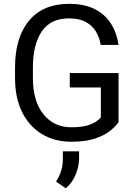

<svg xmlns="http://www.w3.org/2000/svg" viewBox="-20 -741 721 1017"><path d="M607.9 -354V-93.8Q594.7 -74.2 565.9 -50Q537.1 -25.9 486.6 -8.1Q436 9.8 356.4 9.8Q270 9.8 202.9 -30.3Q135.7 -70.3 97.7 -146Q59.6 -221.7 59.6 -328.1V-383.3Q59.6 -542.5 133.8 -631.6Q208 -720.7 345.7 -720.7Q427.2 -720.7 482.2 -692.6Q537.1 -664.6 568.1 -615.2Q599.1 -565.9 607.9 -502.9H513.7Q507.3 -541.5 488.5 -573.2Q469.7 -605 435.1 -624.3Q400.4 -643.6 345.7 -643.6Q247.1 -643.6 200.7 -573.7Q154.3 -503.9 154.3 -384.3V-328.1Q154.3 -205.1 210 -136Q265.6 -66.9 356.9 -66.9Q407.2 -66.9 438.5 -75.4Q469.7 -84 487.3 -95.9Q504.9 -107.9 514.2 -118.7V-277.8H349.6V-354ZM398.9 60.5V99.1Q398.9 137.7 381.6 182.1Q364.3 226.6 328.1 256.3L276.9 220.7Q294.9 192.9 304 163.6Q313 134.3 313 100.1V60.5Z"/></svg>

Font: Vazirmatn RD UI
Style: Regular
Weight: 400
Designer: Saber Rastikerdar
Foundry: Saber Rastikerdar
Version: Version 33.003